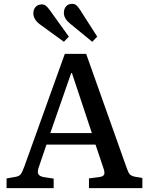

<svg xmlns="http://www.w3.org/2000/svg" viewBox="-20 -981 776 1001"><path d="M460.9 -763.2 344.2 -858.9Q313 -884.3 313 -914.1Q313 -934.1 324.2 -947.5Q335.4 -960.9 356.9 -960.9Q368.2 -960.9 376.7 -954.6Q385.3 -948.2 396 -932.1L486.8 -790ZM313 -763.2 188 -854Q153.8 -879.9 153.8 -912.1Q153.8 -931.2 165.5 -944.6Q177.2 -958 198.2 -958Q209.5 -958 218.3 -951.7Q227.1 -945.3 238.8 -929.2L338.9 -790ZM14.2 0V-50.8L62 -59.1Q80.1 -62.5 87.9 -72.5Q95.7 -82.5 106.9 -112.8L317.9 -700.2H429.2L638.2 -111.8Q647.9 -83.5 655 -74.2Q662.1 -64.9 681.2 -60.1L722.2 -53.2V0H443.8V-50.8L499 -58.1Q519 -61 523.2 -71.8Q527.3 -82.5 518.1 -107.9L478 -227.1H222.2L183.1 -111.8Q173.8 -86.9 179.2 -74.7Q184.6 -62.5 206.1 -58.1L259.8 -49.8V0ZM242.2 -287.1H459L355 -600.1H351.1Z"/></svg>

Font: Literata Book Medium
Style: Regular
Weight: 500
Designer: Latin by Veronika Burian and Jose Scaglione. Greek by Irene Vlachou. Cyrillic by Vera Evstafieva
Foundry: TypeTogether
Version: Version 2.003;PS 002.003;hotconv 1.0.88;makeotf.lib2.5.64775